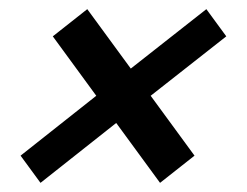

<svg xmlns="http://www.w3.org/2000/svg" viewBox="-20 -570 540 420"><path d="M330.1 -170 405.5 -229.5 309.6 -360.5 475 -490.5 431.4 -550 266.1 -420 170.9 -550 95.5 -490.5 190.6 -360.5 25 -229.5 68.6 -170 234.2 -301Z"/></svg>

Font: Manrope
Style: SemiBoldItalic
Weight: 600
Italic angle: -15°
Designer: Mikhail Sharanda
Foundry: Mikhail Sharanda
Version: Version 4.502;hotconv 1.0.109;makeotfexe 2.5.65596